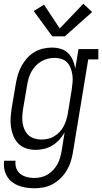

<svg xmlns="http://www.w3.org/2000/svg" viewBox="-20 -792 545 1025"><path d="M165 213Q143 213 121.5 210Q100 207 80 199.5Q60 192 44 179.5Q28 167 17.5 149Q7 131 3 109.5Q-1 88 2 66H63Q61 80 63.5 93.5Q66 107 72.5 118Q79 129 89.5 137Q100 145 112 149.5Q124 154 137.5 156Q151 158 165 158Q183 158 201 153.5Q219 149 235.5 139Q252 129 265 114.5Q278 100 287 83.5Q296 67 301 49Q306 31 309 14L325 -86Q314 -65 297 -46.5Q280 -28 259.5 -15.5Q239 -3 216 2.5Q193 8 170 8Q144 8 119.5 0Q95 -8 78 -25.5Q61 -43 51.5 -66Q42 -89 38.5 -114Q35 -139 37 -165.5Q39 -192 43 -218L65 -348Q69 -371 76 -394.5Q83 -418 95 -440Q107 -462 124.5 -481.5Q142 -501 164 -514Q186 -527 210 -532.5Q234 -538 258 -538Q282 -538 305 -531Q328 -524 344 -508Q360 -492 369 -470.5Q378 -449 382 -426L399 -530H505V-475H451L369 23Q365 47 357.5 71Q350 95 336.5 117.5Q323 140 304 159Q285 178 262 190.5Q239 203 214.5 208Q190 213 165 213ZM201 -47Q218 -47 236 -51Q254 -55 269.5 -64.5Q285 -74 298 -87.5Q311 -101 319.5 -117Q328 -133 333.5 -150.5Q339 -168 342 -185L363 -315Q366 -334 367.5 -353.5Q369 -373 366.5 -391.5Q364 -410 357.5 -427.5Q351 -445 339 -458Q327 -471 309 -477Q291 -483 272 -483Q254 -483 235.5 -478.5Q217 -474 200.5 -464.5Q184 -455 170.5 -440.5Q157 -426 147.5 -409Q138 -392 133 -374.5Q128 -357 125 -339L103 -209Q100 -189 99 -170Q98 -151 101 -133Q104 -115 112 -98Q120 -81 133 -69.5Q146 -58 164 -52.5Q182 -47 201 -47ZM259 -598 160 -733 215 -767 299 -640 425 -772 472 -728 326 -598Z"/></svg>

Font: Iosevka Curly Slab LtObl
Style: Regular
Weight: 300
Italic angle: -9°
Monospace: yes
Designer: Belleve Invis
Foundry: Belleve Invis
Version: Version 11.0.0; ttfautohint (v1.8.3)